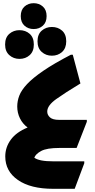

<svg xmlns="http://www.w3.org/2000/svg" viewBox="-20 -927 596 1203"><path d="M13 53Q13 -4 47.5 -51.5Q82 -99 153 -128Q122 -151 105 -185.5Q88 -220 88 -260Q88 -294 101 -328Q114 -362 149.5 -400Q185 -438 251.5 -483.5Q318 -529 424 -584H436L484 -404Q388 -346 332 -306Q276 -266 276 -228Q276 -207 293 -191.5Q310 -176 350 -176H524V-164L460 0H353Q273 0 238 19Q203 38 195 61Q209 72 238.5 78Q268 84 319 84H508V96L448 256H313Q172 256 92.5 201Q13 146 13 53ZM191 -745Q157 -745 133.5 -766Q110 -787 110 -826Q110 -865 133.5 -886Q157 -907 191 -907Q225 -907 248.5 -886Q272 -865 272 -826Q272 -787 248.5 -766Q225 -745 191 -745ZM305 -578Q268 -578 241.5 -601.5Q215 -625 215 -668Q215 -712 241.5 -735Q268 -758 305 -758Q343 -758 369 -735Q395 -712 395 -668Q395 -625 369 -601.5Q343 -578 305 -578ZM102 -558Q65 -558 38.5 -581.5Q12 -605 12 -648Q12 -692 38.5 -715Q65 -738 102 -738Q140 -738 166 -715Q192 -692 192 -648Q192 -605 166 -581.5Q140 -558 102 -558Z"/></svg>

Font: Kufam Black
Style: Italic
Weight: 900
Italic angle: -11°
Designer: Artur Schmal
Foundry: Original Type
Version: Version 1.301; ttfautohint (v1.8.3)